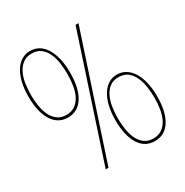

<svg xmlns="http://www.w3.org/2000/svg" viewBox="-187 -973 1095 1136"><g transform="rotate(-30 360.5 -405.0)"><path d="M315 -591Q315 -486 278 -426.5Q241 -367 172 -367Q105 -367 67.5 -426.5Q30 -486 30 -591Q30 -643 40 -685.5Q50 -728 68.5 -758Q87 -788 113.5 -804.5Q140 -821 172 -821Q239 -821 277 -758.5Q315 -696 315 -591ZM691 -213Q691 -108 654 -48.5Q617 11 548 11Q480 11 443 -48.5Q406 -108 406 -213Q406 -265 416 -307.5Q426 -350 444.5 -380Q463 -410 489 -426.5Q515 -443 548 -443Q581 -443 607.5 -426.5Q634 -410 652.5 -380Q671 -350 681 -307.5Q691 -265 691 -213ZM504 -820 230 10H211L484 -820ZM297 -591Q297 -628 292 -666Q287 -704 273 -734.5Q259 -765 235 -784Q211 -803 173 -803Q136 -803 112 -784Q88 -765 73.5 -735Q59 -705 53.5 -667Q48 -629 48 -591Q48 -553 54 -516Q60 -479 74 -450Q88 -421 112 -403Q136 -385 172 -385Q208 -385 232 -402.5Q256 -420 270.5 -448.5Q285 -477 291 -514Q297 -551 297 -591ZM673 -213Q673 -250 667.5 -288Q662 -326 648 -356.5Q634 -387 610 -406Q586 -425 548 -425Q511 -425 487 -406Q463 -387 449 -357Q435 -327 429.5 -289Q424 -251 424 -213Q424 -175 430 -138Q436 -101 450 -72Q464 -43 488 -25Q512 -7 548 -7Q584 -7 608 -24.5Q632 -42 646.5 -70.5Q661 -99 667 -136.5Q673 -174 673 -213Z"/></g></svg>

Font: TypoPRO Sinkin Sans
Style: 100 Thin
Weight: 100
Designer: Keith Bates
Foundry: K-Type
Version: Sinkin Sans (version 1.0)  by Keith Bates   •   © 2014   www